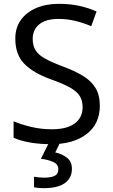

<svg xmlns="http://www.w3.org/2000/svg" viewBox="-20 -744 589 1004"><path d="M502 -191Q502 -96 433 -43Q364 10 247 10Q187 10 136 1Q85 -8 51 -24V-110Q87 -94 140.5 -81Q194 -68 251 -68Q331 -68 371.5 -99Q412 -130 412 -183Q412 -218 397 -242Q382 -266 345.5 -286.5Q309 -307 244 -330Q153 -363 106.5 -411Q60 -459 60 -542Q60 -599 89 -639.5Q118 -680 169.5 -702Q221 -724 288 -724Q347 -724 396 -713Q445 -702 485 -684L457 -607Q420 -623 376.5 -634Q333 -645 286 -645Q219 -645 185 -616.5Q151 -588 151 -541Q151 -505 166 -481Q181 -457 215 -438Q249 -419 307 -397Q370 -374 413.5 -347.5Q457 -321 479.5 -284Q502 -247 502 -191ZM356 139Q356 187 319 213.5Q282 240 208 240Q176 240 158 235V180Q167 182 182 183.5Q197 185 211 185Q247 185 266 175.5Q285 166 285 141Q285 115 258.5 103Q232 91 194 86L237 0H295L269 53Q305 61 330.5 81Q356 101 356 139Z"/></svg>

Font: Noto Sans Chakma
Style: Regular
Weight: 400
Designer: Zachary Quinn Scheuren - Monotype Design Team
Foundry: Monotype Imaging Inc.
Version: Version 2.003; ttfautohint (v1.8.4.7-5d5b)